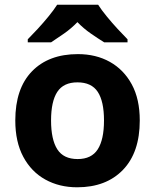

<svg xmlns="http://www.w3.org/2000/svg" viewBox="-20 -786 659 816"><path d="M574 -274Q574 -138 502.5 -64Q431 10 308 10Q232 10 172.5 -23Q113 -56 79 -119.5Q45 -183 45 -274Q45 -410 116 -483Q187 -556 311 -556Q388 -556 447 -523Q506 -490 540 -427.5Q574 -365 574 -274ZM197 -274Q197 -193 223.5 -151.5Q250 -110 310 -110Q369 -110 395.5 -151.5Q422 -193 422 -274Q422 -355 395.5 -395.5Q369 -436 309 -436Q250 -436 223.5 -395.5Q197 -355 197 -274ZM397 -766Q411 -744 433.5 -716.5Q456 -689 480 -663Q504 -637 522 -619V-606H423Q397 -622 366 -643.5Q335 -665 309 -692Q283 -665 253 -644Q223 -623 197 -606H98V-619Q117 -638 140.5 -663.5Q164 -689 186.5 -716.5Q209 -744 223 -766Z"/></svg>

Font: Noto Sans Tamil
Style: Bold
Weight: 700
Designer: Jelle Bosma - Monotype Design Team
Foundry: Monotype Imaging Inc.
Version: Version 2.004; ttfautohint (v1.8.4.7-5d5b)